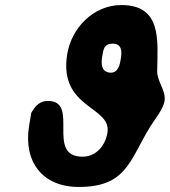

<svg xmlns="http://www.w3.org/2000/svg" viewBox="-20 -734 673 761"><path d="M95 -233C73 -93 148 7 292 7C482 7 493 -98 576 -233C592 -259 627 -301 632 -333C639 -376 602 -410 603 -453C605 -574 622 -714 461 -714C350 -714 262 -622 246 -517C213 -303 422 -314 406 -209C398 -158 362 -113 307 -113C159 -113 298 -334 170 -334C138 -334 120 -315 104 -287C103 -279 96 -241 95 -233ZM385 -510C390 -540 393 -561 427 -561C462 -561 464 -532 459 -502C456 -481 449 -446 420 -446C382 -446 380 -480 385 -510Z"/></svg>

Font: Asimov Print
Style: Regular
Weight: 500
Designer: Google
Version: Version 2.000980: 2014